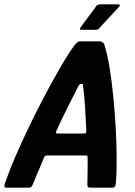

<svg xmlns="http://www.w3.org/2000/svg" viewBox="-47 -863 620 883"><path d="M-18 0Q-27 0 -27 -7Q-27 -14 -19 -34Q-4 -79 23.5 -142.5Q51 -206 85 -277Q119 -348 156.5 -419Q194 -490 229.5 -551.5Q265 -613 295 -654Q302 -663 308 -668Q314 -673 321 -673H416Q423 -670 427.5 -666.5Q432 -663 434 -654Q447 -613 457 -551.5Q467 -490 474 -419Q481 -348 485 -276.5Q489 -205 489.5 -141.5Q490 -78 487 -34Q486 -14 482.5 -7Q479 0 469 0H366Q359 0 356.5 -4.5Q354 -9 355 -28Q356 -51 356 -82.5Q356 -114 356 -138Q356 -145 354.5 -146.5Q353 -148 346 -148H168Q161 -147 159.5 -146Q158 -145 155 -137Q146 -114 132 -82.5Q118 -51 109 -27Q102 -9 98 -4.5Q94 0 86 0ZM218 -249H340Q347 -249 348 -251.5Q349 -254 350 -261Q348 -312 344.5 -367.5Q341 -423 335 -468Q336 -477 330 -477H323Q320 -477 314 -468Q301 -442 283 -407Q265 -372 246.5 -334Q228 -296 212 -260Q209 -254 210 -251.5Q211 -249 218 -249ZM330 -726Q321 -726 320.5 -729.5Q320 -733 327 -742L396 -835Q400 -843 416 -843H496Q502 -843 504 -840Q506 -837 499 -830L409 -733Q405 -727 400.5 -726.5Q396 -726 389 -726Z"/></svg>

Font: Glory Thin
Style: Bold Italic
Weight: 700
Italic angle: -12°
Version: Version 1.011